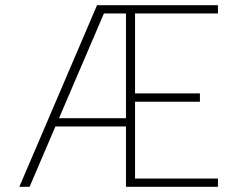

<svg xmlns="http://www.w3.org/2000/svg" viewBox="-20 -720 890 740"><path d="M465.5 0V-232.5H193.5L94 0H54.5L354 -700H820V-668H500.5V-360H750.5V-328H500.5V-32H820V0ZM207.5 -264.5H465.5V-668H380.5Z"/></svg>

Font: League Mono Wide Thin
Style: Regular
Weight: 100
Width: 8
Designer: Tyler Finck
Foundry: The League of Moveable Type / Tyler Finck
Version: Version 2.210